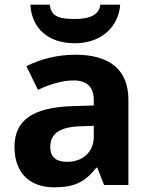

<svg xmlns="http://www.w3.org/2000/svg" viewBox="-20 -791 644 821"><path d="M494 -771H409C403 -719 348 -710 301 -710C244 -710 198 -715 193 -771H110C115 -671 185 -606 300 -606C411 -606 487 -674 494 -771ZM302 -557C225 -557 151 -538 93 -508L142 -407C193 -430 243 -447 296 -447C349 -447 381 -421 381 -364V-340L286 -337C123 -331 42 -279 42 -163C42 -45 114 10 211 10C302 10 345 -15 392 -74H396L425 0H529V-364C529 -494 448 -557 302 -557ZM323 -251 381 -253V-208C381 -138 331 -99 267 -99C224 -99 195 -116 195 -162C195 -214 227 -248 323 -251Z"/></svg>

Font: Noto Sans Malayalam
Style: Bold
Weight: 700
Designer: Jelle Bosma - Monotype Design Team
Foundry: Monotype Imaging Inc.
Version: Version 2.104